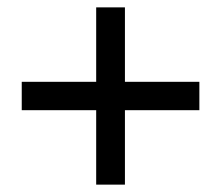

<svg xmlns="http://www.w3.org/2000/svg" viewBox="-20 -508 600 521"><path d="M241 -7V-209H39V-286H241V-488H319V-286H521V-209H319V-7Z"/></svg>

Font: Hanken Grotesk Medium
Style: Italic
Weight: 500
Italic angle: -8°
Designer: Alfredo Marco Pradil
Foundry: Hanken Design Co.
Version: Version 3.013